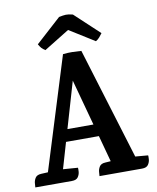

<svg xmlns="http://www.w3.org/2000/svg" viewBox="-96 -967 851 1040"><g transform="rotate(-10 330.0 -446.5)"><path d="M178 -71 259 -65Q260 -60 259 -44Q258 -28 248.5 -14Q239 0 214 0H13Q14 -5 14.5 -20.5Q15 -36 24 -51Q33 -66 57 -67L96 -69ZM574 -71 645 -65Q646 -60 645 -44Q644 -28 634.5 -14Q625 0 600 0H366Q367 -5 367.5 -20.5Q368 -36 377 -51Q386 -66 410 -67L439 -69ZM172 -281H444V-214H172ZM455 -13 290 -620 338 -619 157 0H73L286 -685Q316 -688 336.5 -687.5Q357 -687 387 -685L582 -48ZM376 -887 511 -761Q504 -751 495 -740.5Q486 -730 474 -723L288 -839H384L196 -723Q183 -731 176 -739Q169 -747 161 -761L300 -887Q324 -892 338 -892.5Q352 -893 376 -887Z"/></g></svg>

Font: Karma Variable Light
Style: Regular
Weight: 300
Designer: Joana Correia
Foundry: Indian Type Foundry
Version: Version 3.000